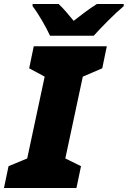

<svg xmlns="http://www.w3.org/2000/svg" viewBox="-56 -947 643 967"><path d="M196 -767H416C455 -810 517 -874 567 -916V-927H432C391 -901 352 -871 315 -842C297 -864 261 -908 239 -927H108V-916C138 -877 176 -811 196 -767ZM-36 0H329L352 -110L273 -149L361 -561L459 -603L482 -714H114L91 -603L169 -561L81 -149L-13 -110Z"/></svg>

Font: Noto Sans UI Black
Style: Italic
Weight: 900
Italic angle: -372°
Designer: Monotype Design Team
Foundry: Monotype Imaging Inc.
Version: Version 1.901